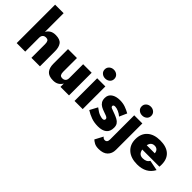

<svg xmlns="http://www.w3.org/2000/svg" viewBox="19 -1646 2756 2756"><g transform="rotate(45 1397.0 -268.0)"><path d="M354 -280Q354 -316 342 -335.5Q330 -355 296 -355Q265 -355 246.5 -336Q228 -317 228 -280V0H55V-780H228V-400Q247 -436 281.5 -457.5Q316 -479 369 -479Q458 -479 492.5 -434Q527 -389 527 -306V0H354Z M818 -180Q818 -145 830 -125Q842 -105 875 -105Q907 -105 925.5 -123.5Q944 -142 944 -180V-460H1117V0H944V-68Q924 -32 889.5 -10.5Q855 11 803 11Q713 11 675 -34.5Q637 -80 637 -162V-460H818Z M1215 -627Q1215 -667 1243.5 -692Q1272 -717 1312 -717Q1353 -717 1381.5 -692Q1410 -667 1410 -627Q1410 -587 1381.5 -562.5Q1353 -538 1312 -538Q1272 -538 1243.5 -562.5Q1215 -587 1215 -627ZM1229 -460H1395V0H1229Z M1534 -175Q1596 -127 1635.5 -114Q1675 -101 1694 -101Q1713 -101 1722 -109.5Q1731 -118 1731 -131Q1731 -143 1723.5 -151.5Q1716 -160 1695.5 -169Q1675 -178 1635 -191Q1602 -202 1572 -218.5Q1542 -235 1523.5 -263.5Q1505 -292 1505 -337Q1505 -401 1554.5 -435.5Q1604 -470 1684 -470Q1745 -470 1795 -452Q1845 -434 1891 -408L1840 -293Q1809 -321 1769 -338.5Q1729 -356 1699 -356Q1680 -356 1671.5 -349Q1663 -342 1663 -332Q1663 -311 1690 -301.5Q1717 -292 1772 -271Q1806 -258 1836 -242Q1866 -226 1884.5 -199.5Q1903 -173 1903 -130Q1903 -52 1856.5 -15Q1810 22 1725 22Q1648 22 1587 0Q1526 -22 1471 -57Z M1965 -627Q1965 -667 1993.5 -692Q2022 -717 2063 -717Q2103 -717 2131.5 -692Q2160 -667 2160 -627Q2160 -587 2131.5 -562.5Q2103 -538 2063 -538Q2022 -538 1993.5 -562.5Q1965 -587 1965 -627ZM1887 66Q1896 78 1907 85Q1918 92 1933 92Q1981 92 1981 30V-460H2146V76Q2146 151 2099.5 197.5Q2053 244 1960 244Q1904 244 1871.5 225.5Q1839 207 1821 190Z M2508 10Q2380 10 2307 -54.5Q2234 -119 2234 -230Q2234 -343 2305 -406.5Q2376 -470 2502 -470Q2627 -470 2693.5 -410Q2760 -350 2760 -238Q2760 -226 2759.5 -214.5Q2759 -203 2758 -194H2410Q2424 -109 2502 -109Q2578 -109 2608 -162L2764 -131Q2690 10 2508 10ZM2498 -360Q2427 -360 2412 -283H2575Q2573 -319 2552 -339.5Q2531 -360 2498 -360Z"/></g></svg>

Font: Jost* Heavy
Style: Regular
Weight: 800
Version: Version 3.7